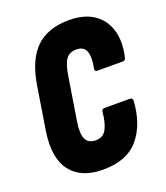

<svg xmlns="http://www.w3.org/2000/svg" viewBox="-125 -748 728 841"><g transform="rotate(-20 238.5 -327.5)"><path d="M213 6Q110 6 62.5 -56Q15 -118 33 -237L65 -438Q83 -552 138.5 -606.5Q194 -661 294 -661Q363 -661 407.5 -631.5Q452 -602 468.5 -549Q485 -496 469 -424Q466 -410 455 -410H337Q322 -410 325 -424Q335 -473 325.5 -501Q316 -529 280 -529Q248 -529 232 -507Q216 -485 208 -432L176 -233Q167 -177 179 -151.5Q191 -126 226 -126Q261 -126 276 -155.5Q291 -185 295 -232Q296 -246 309 -246H427Q433 -246 436.5 -242.5Q440 -239 440 -232Q433 -123 378 -58.5Q323 6 213 6Z"/></g></svg>

Font: Sofia Sans Extra Condensed Black
Style: Italic
Weight: 900
Italic angle: -9°
Version: Version 4.100